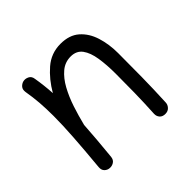

<svg xmlns="http://www.w3.org/2000/svg" viewBox="-140 -679 870 870"><g transform="rotate(-45 294.5 -244.5)"><path d="M75.2 -7.3Q85 -111.8 89.8 -185.5Q94.7 -259.3 94.7 -315.9Q94.7 -363.3 91.6 -403.1Q88.4 -442.9 81.5 -482.9Q79.1 -500 87.6 -510Q96.2 -520 108.4 -523.4Q122.6 -526.9 137 -520Q151.4 -513.2 153.8 -494.6Q158.2 -468.8 161.1 -443.1Q164.1 -417.5 165.5 -391.1Q197.8 -447.3 242.7 -486.1Q287.6 -524.9 347.7 -524.9Q404.3 -524.9 438.2 -495.1Q472.2 -465.3 487.5 -416.5Q502.9 -367.7 502.9 -310.5Q502.9 -234.4 502 -157.7Q501 -81.1 497.1 0.5Q496.6 14.2 486.6 25.1Q476.6 36.1 459.5 36.1Q441.4 36.1 432.1 25.4Q422.9 14.6 423.3 0Q427.2 -69.8 428.2 -130.4Q429.2 -190.9 429.2 -251.5Q429.2 -308.6 422.1 -354Q415 -399.4 395.8 -425.5Q376.5 -451.7 339.8 -451.7Q303.2 -451.7 275.4 -428.2Q247.6 -404.8 226.6 -366.5Q205.6 -328.1 190.4 -282.2Q175.3 -236.3 164.1 -190.9Q163.6 -189.5 163.6 -188.5Q161.1 -148.4 157.2 -101.8Q153.3 -55.2 147.9 -0.5Q146 17.1 133.5 24.9Q121.1 32.7 106.9 31.2Q93.8 30.3 83.7 20.5Q73.7 10.7 75.2 -7.3Z"/></g></svg>

Font: Mikhak-DS2-FD Regular
Style: Regular
Weight: 400
Designer: Amin Abedi
Version: Version 3.4